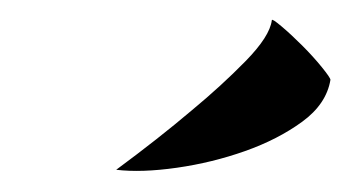

<svg xmlns="http://www.w3.org/2000/svg" viewBox="-20 -664 347 190"><path d="M95 -496Q137 -527 170 -555Q199 -579 223 -603.5Q247 -628 249 -644Q249 -646 258.5 -638Q268 -630 279 -619Q290 -608 298.5 -597.5Q307 -587 307 -585Q303 -561 279 -543.5Q255 -526 222.5 -514.5Q190 -503 155 -498Q120 -493 95 -496Z"/></svg>

Font: Fette Mikado
Style: Regular
Weight: 400
Designer: Peter Wiegel
Foundry: Peter Wiegel
Version: Version 1.000